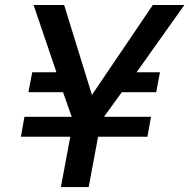

<svg xmlns="http://www.w3.org/2000/svg" viewBox="-20 -759 768 779"><path d="M227.1 0 265.1 -204.1H64.9L79.1 -285.2H271L235.8 -384.8H95.2L110.8 -465.8H209L116.2 -738.8H240.2L353 -374L600.1 -738.8H728L534.2 -465.8H628.9L613.8 -384.8H474.1L401.9 -285.2H592.8L578.1 -204.1H377.9L339.8 0Z"/></svg>

Font: Involve SemiBold Oblique
Style: Italic
Weight: 600
Italic angle: -10.5°
Designer: Stefan Peev
Foundry: Context Ltd.
Version: Version 1.001